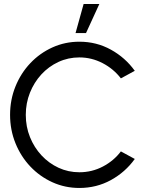

<svg xmlns="http://www.w3.org/2000/svg" viewBox="-20 -920 739 953"><path d="M374 13Q303 13 240.5 -15.2Q178 -43.5 130.8 -93.2Q83.5 -143 56.8 -209Q30 -275 30 -350Q30 -425 56.8 -491Q83.5 -557 130.8 -606.8Q178 -656.5 240.5 -684.8Q303 -713 374 -713Q459 -713 530.5 -673.5Q602 -634 649 -568.5L580 -531Q543.5 -578.5 489 -606.8Q434.5 -635 374 -635Q318.5 -635 270 -612.5Q221.5 -590 185.2 -550.5Q149 -511 128.5 -459.5Q108 -408 108 -350Q108 -291 128.8 -239.5Q149.5 -188 186 -148.8Q222.5 -109.5 270.8 -87.2Q319 -65 374 -65Q436.5 -65 490.8 -93.5Q545 -122 580 -168.5L649 -131Q602 -65.5 530.5 -26.2Q459 13 374 13ZM355 -756 395 -900H473L407 -756Z"/></svg>

Font: Urbanist
Style: Regular
Weight: 400
Designer: Corey Hu
Foundry: Corey Hu
Version: Version 1.330; ttfautohint (v1.8.4.7-5d5b)